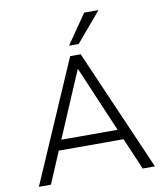

<svg xmlns="http://www.w3.org/2000/svg" viewBox="-99 -1017 946 1098"><g transform="rotate(-10 374.0 -468.0)"><path d="M37 0 343 -705H404L711 0H640L553 -203L590 -184H157L193 -203L107 0ZM372 -623 204 -229 180 -243H567L543 -229L375 -623ZM347 -765 465 -936H548L403 -765Z"/></g></svg>

Font: Nunito Sans 9pt Light
Style: Regular
Weight: 300
Version: Version 3.101;gftools[0.9.27]